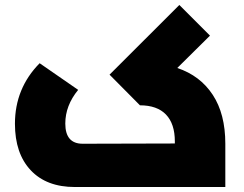

<svg xmlns="http://www.w3.org/2000/svg" viewBox="-20 -751 978 771"><path d="M691.9 -478Q783.7 -447.3 834.2 -370.4Q884.8 -293.5 884.8 -173.8V0H280.8Q166.5 0 103.3 -67.4Q40 -134.8 40 -253.9Q40 -396.5 139.2 -497.1L293.9 -390.1Q242.2 -327.1 242.2 -254.9Q242.2 -173.8 312 -173.8L682.1 -174.8V-183.1Q682.1 -253.9 646.5 -291Q610.8 -328.1 542 -328.1L419.9 -451.2L700.2 -731L823.2 -607.9Z"/></svg>

Font: Montserrat-Arabic ExtraBold
Style: Regular
Weight: 800
Designer: Mohamed Gaber
Foundry: Kief Type Foundry
Version: Version 5.008;PS 005.008;hotconv 1.0.88;makeotf.lib2.5.64775